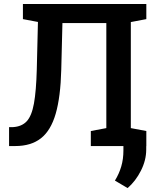

<svg xmlns="http://www.w3.org/2000/svg" viewBox="-20 -731 782 961"><path d="M25.4 0V-94.7H44.4Q88.9 -97.2 113.8 -124Q138.7 -150.9 149.9 -212.9Q161.1 -274.9 164.1 -382.3L169.9 -621.1L94.7 -635.3V-710.9H712.4V-635.3L634.8 -620.6V-89.8L712.4 -75.2V0H434.6V-75.2L512.2 -89.8V-615.7H292.5L286.6 -382.3Q283.2 -246.1 258.8 -161.9Q234.4 -77.6 184.8 -38.8Q135.3 0 56.2 0ZM618.7 210.4 555.2 172.9Q576.2 138.7 586.9 102.1Q597.7 65.4 597.7 22V-70.8H712.4L711.9 17.6Q711.9 70.8 685.5 123Q659.2 175.3 618.7 210.4Z"/></svg>

Font: Roboto Slab Medium
Style: Regular
Weight: 500
Designer: Google
Version: Version 2.001; ttfautohint (v1.8.3)